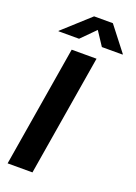

<svg xmlns="http://www.w3.org/2000/svg" viewBox="-175 -1017 769 1085"><g transform="rotate(20 209.5 -474.0)"><path d="M288.6 -727.5 168 0H18.6L139.2 -727.5ZM157.2 -799.8H33.2L33.7 -802.7L193.8 -947.8H306.6L419.4 -802.7L418.9 -799.8H294.4L239.7 -882.8Z"/></g></svg>

Font: Inter 18pt
Style: Bold Italic
Weight: 700
Italic angle: -9.3988°
Designer: Rasmus Andersson
Foundry: rsms
Version: Version 4.001;git-66647c0bb